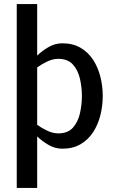

<svg xmlns="http://www.w3.org/2000/svg" viewBox="-20 -720 556 940"><path d="M381 -250Q381 -292 371.5 -334Q362 -376 337 -404Q312 -432 265 -432Q239 -432 211.5 -419Q184 -406 162 -390V-109Q184 -93 211.5 -80Q239 -67 265 -67Q312 -67 337 -95Q362 -123 371.5 -165.5Q381 -208 381 -250ZM162 200H62V-700H162V-448Q187 -472 218.5 -490Q250 -508 285 -508Q337 -508 374.5 -486Q412 -464 436 -427Q460 -390 471.5 -344Q483 -298 483 -250Q483 -202 471.5 -156Q460 -110 436 -73Q412 -36 374.5 -14Q337 8 285 8Q250 8 218.5 -10Q187 -28 162 -52Z"/></svg>

Font: Epunda Sans Medium
Style: Regular
Weight: 500
Designer: Simon Atzbach
Foundry: typofactur
Version: Version 2.204; ttfautohint (v1.8.4.7-5d5b)